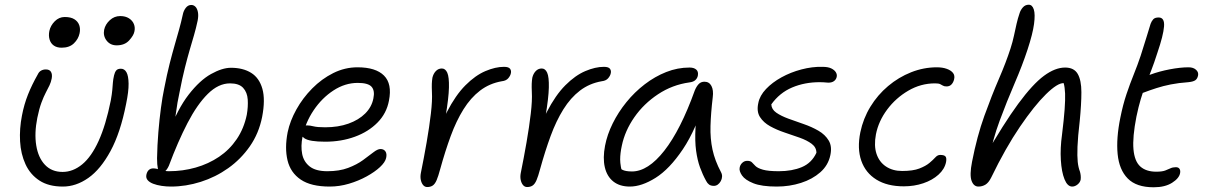

<svg xmlns="http://www.w3.org/2000/svg" viewBox="-20 -780 5103 813"><path d="M246 10Q186 10 147 -15.5Q108 -41 88 -84.5Q68 -128 65 -181.5Q62 -235 73 -291Q82 -338 98.5 -379.5Q115 -421 140 -465Q145 -476 154 -481Q163 -486 174 -486Q190 -486 196 -475.5Q202 -465 199 -448Q196 -432 189.5 -418.5Q183 -405 174 -388Q165 -371 155.5 -345.5Q146 -320 138 -281Q125 -216 133.5 -164Q142 -112 170.5 -82Q199 -52 245 -52Q289 -52 328 -84Q367 -116 397.5 -183Q428 -250 449 -354Q454 -382 455.5 -399Q457 -416 458 -430Q459 -444 463 -461Q466 -474 472 -481.5Q478 -489 492 -489Q507 -489 515.5 -474Q524 -459 524.5 -426Q525 -393 514 -340Q490 -218 448 -140.5Q406 -63 354 -26.5Q302 10 246 10ZM474 -588Q447 -588 431.5 -608Q416 -628 421 -654Q426 -677 445 -694.5Q464 -712 489 -712Q511 -712 526 -702.5Q541 -693 547 -678Q553 -663 549 -646Q546 -630 527 -609Q508 -588 474 -588ZM241 -578Q221 -578 208 -587Q195 -596 190 -612.5Q185 -629 189 -649Q194 -672 212 -690Q230 -708 254 -708Q280 -708 295 -698.5Q310 -689 315.5 -673.5Q321 -658 317 -639Q312 -615 293 -596.5Q274 -578 241 -578Z M704 10Q684 10 664 7Q644 4 628.5 -2Q613 -8 605 -17.5Q597 -27 600 -41Q603 -54 610.5 -60.5Q618 -67 629 -67Q641 -67 659 -61Q677 -55 695 -55Q754 -55 808.5 -70.5Q863 -86 907.5 -116Q952 -146 982.5 -191Q1013 -236 1025 -294Q1031 -328 1029 -358.5Q1027 -389 1009.5 -408Q992 -427 954 -427Q905 -427 860 -382.5Q815 -338 774 -259Q733 -180 695 -78Q687 -61 679 -55Q671 -49 663 -49Q652 -49 648.5 -65.5Q645 -82 645 -110Q646 -165 650.5 -220Q655 -275 661.5 -323Q668 -371 675 -404Q687 -466 698.5 -511Q710 -556 720 -590.5Q730 -625 738.5 -655.5Q747 -686 754 -718Q757 -734 766.5 -746.5Q776 -759 790 -759Q800 -759 807.5 -751.5Q815 -744 818 -729Q821 -714 817 -693Q810 -660 801.5 -631Q793 -602 783.5 -569.5Q774 -537 763 -493.5Q752 -450 740 -388Q731 -348 724.5 -298Q718 -248 709 -186L694 -217Q732 -319 779 -379.5Q826 -440 873.5 -466.5Q921 -493 958 -493Q1009 -493 1043.5 -471.5Q1078 -450 1091 -404Q1104 -358 1090 -285Q1076 -215 1038 -160.5Q1000 -106 946.5 -68Q893 -30 830 -10Q767 10 704 10Z M1376 10Q1297 10 1253.5 -19.5Q1210 -49 1197.5 -101Q1185 -153 1198 -220Q1208 -268 1235 -316.5Q1262 -365 1302 -405.5Q1342 -446 1391 -470.5Q1440 -495 1494 -495Q1571 -495 1606 -460Q1641 -425 1627 -354Q1617 -300 1578.5 -261Q1540 -222 1482.5 -201Q1425 -180 1357 -180Q1290 -180 1269 -194.5Q1248 -209 1251 -227Q1253 -238 1260 -243.5Q1267 -249 1281 -249Q1292 -249 1308 -245Q1324 -241 1357 -241Q1412 -241 1455.5 -256.5Q1499 -272 1526.5 -299.5Q1554 -327 1561 -363Q1568 -396 1553.5 -412.5Q1539 -429 1495 -429Q1441 -429 1392 -397Q1343 -365 1308 -313Q1273 -261 1261 -201Q1253 -161 1259.5 -128Q1266 -95 1291.5 -75Q1317 -55 1366 -55Q1417 -55 1454 -69Q1491 -83 1517 -102Q1543 -121 1561 -135Q1579 -149 1591 -149Q1605 -149 1612 -139Q1619 -129 1615 -111Q1611 -93 1589 -72.5Q1567 -52 1532.5 -33Q1498 -14 1457.5 -2Q1417 10 1376 10Z M1789 12Q1779 12 1772 4Q1765 -4 1762 -17.5Q1759 -31 1762 -47Q1775 -111 1786.5 -177Q1798 -243 1804.5 -299Q1811 -355 1809 -389Q1808 -412 1808.5 -425Q1809 -438 1811 -451Q1815 -468 1825.5 -479Q1836 -490 1851 -490Q1866 -490 1874 -472Q1882 -454 1881 -409.5Q1880 -365 1866.5 -285.5Q1853 -206 1824 -84L1809 -126Q1835 -233 1872 -305Q1909 -377 1951 -419Q1993 -461 2035.5 -479Q2078 -497 2114 -497Q2134 -497 2140 -488.5Q2146 -480 2143 -469Q2141 -459 2132 -448.5Q2123 -438 2105 -436Q2053 -427 2013 -396.5Q1973 -366 1942.5 -317Q1912 -268 1888.5 -204Q1865 -140 1844 -64Q1836 -34 1829 -17.5Q1822 -1 1812.5 5.5Q1803 12 1789 12Z M2212 12Q2202 12 2195 4Q2188 -4 2185 -17.5Q2182 -31 2185 -47Q2198 -111 2209.5 -177Q2221 -243 2227.5 -299Q2234 -355 2232 -389Q2231 -412 2231.5 -425Q2232 -438 2234 -451Q2238 -468 2248.5 -479Q2259 -490 2274 -490Q2289 -490 2297 -472Q2305 -454 2304 -409.5Q2303 -365 2289.5 -285.5Q2276 -206 2247 -84L2232 -126Q2258 -233 2295 -305Q2332 -377 2374 -419Q2416 -461 2458.5 -479Q2501 -497 2537 -497Q2557 -497 2563 -488.5Q2569 -480 2566 -469Q2564 -459 2555 -448.5Q2546 -438 2528 -436Q2476 -427 2436 -396.5Q2396 -366 2365.5 -317Q2335 -268 2311.5 -204Q2288 -140 2267 -64Q2259 -34 2252 -17.5Q2245 -1 2235.5 5.5Q2226 12 2212 12Z M2647 10Q2604 10 2577 -11.5Q2550 -33 2541 -72Q2532 -111 2542 -163Q2551 -210 2574.5 -257.5Q2598 -305 2632.5 -347.5Q2667 -390 2710 -423Q2753 -456 2801 -475Q2849 -494 2900 -494Q2918 -494 2928 -485.5Q2938 -477 2935 -460Q2933 -449 2924.5 -441Q2916 -433 2899 -431Q2827 -421 2766.5 -381Q2706 -341 2666 -283.5Q2626 -226 2613 -163Q2606 -131 2606 -104.5Q2606 -78 2618 -36L2584 -93Q2601 -69 2614.5 -61.5Q2628 -54 2656 -54Q2724 -54 2793 -142Q2862 -230 2922 -397Q2929 -414 2938.5 -424Q2948 -434 2963 -434Q2983 -434 2992.5 -416Q3002 -398 2998 -368Q2990 -300 2988.5 -246.5Q2987 -193 2997 -146.5Q3007 -100 3033 -51Q3038 -42 3037.5 -32Q3037 -22 3032 -13Q3027 -4 3019.5 1.5Q3012 7 3003 7Q2990 7 2982.5 1.5Q2975 -4 2970 -14Q2955 -41 2944 -71.5Q2933 -102 2927.5 -142Q2922 -182 2925 -238Q2928 -294 2941 -372L2970 -371Q2928 -232 2871.5 -148Q2815 -64 2756 -27Q2697 10 2647 10Z M3269 10Q3205 10 3170 -4Q3135 -18 3122 -37Q3109 -56 3112 -70Q3114 -82 3123 -90.5Q3132 -99 3144 -99Q3158 -99 3164 -92.5Q3170 -86 3179 -77Q3188 -68 3210.5 -61.5Q3233 -55 3278 -55Q3334 -55 3375.5 -72.5Q3417 -90 3437 -133Q3437 -156 3417 -171Q3397 -186 3366 -197Q3335 -208 3302 -219Q3269 -230 3241 -245.5Q3213 -261 3198 -284.5Q3183 -308 3191 -344Q3197 -375 3223.5 -403Q3250 -431 3289 -452.5Q3328 -474 3373.5 -486Q3419 -498 3462 -497Q3486 -497 3499.5 -490.5Q3513 -484 3519 -474.5Q3525 -465 3523 -455Q3521 -444 3512 -437Q3503 -430 3488 -430Q3485 -430 3480 -430.5Q3475 -431 3467.5 -431.5Q3460 -432 3451 -432Q3387 -432 3334 -409.5Q3281 -387 3246 -338Q3247 -317 3267 -303Q3287 -289 3318.5 -277.5Q3350 -266 3383.5 -254.5Q3417 -243 3445.5 -226.5Q3474 -210 3489 -185Q3504 -160 3496 -123Q3487 -80 3453.5 -50.5Q3420 -21 3371.5 -5.5Q3323 10 3269 10Z M3807 9Q3737 9 3691 -19.5Q3645 -48 3627 -99.5Q3609 -151 3623 -220Q3635 -278 3665.5 -328Q3696 -378 3740.5 -415.5Q3785 -453 3838 -474Q3891 -495 3947 -495Q3971 -495 3989 -488.5Q4007 -482 4015.5 -471Q4024 -460 4020 -444Q4017 -431 4009 -422.5Q4001 -414 3988 -414Q3978 -414 3972.5 -417.5Q3967 -421 3960.5 -424Q3954 -427 3939 -427Q3879 -427 3826 -396Q3773 -365 3736.5 -316Q3700 -267 3689 -211Q3680 -163 3691.5 -128.5Q3703 -94 3731.5 -75Q3760 -56 3800 -56Q3846 -56 3873 -66.5Q3900 -77 3915.5 -90Q3931 -103 3940.5 -113.5Q3950 -124 3961 -124Q3978 -124 3983.5 -117.5Q3989 -111 3986 -94Q3980 -64 3954 -40.5Q3928 -17 3889.5 -4Q3851 9 3807 9Z M4123 10Q4103 10 4094 -14.5Q4085 -39 4096 -95Q4117 -203 4148 -289Q4179 -375 4209.5 -445.5Q4240 -516 4259 -575Q4268 -603 4273.5 -629Q4279 -655 4284.5 -679Q4290 -703 4297 -723Q4301 -737 4311 -748.5Q4321 -760 4336 -760Q4351 -760 4357.5 -740Q4364 -720 4358.5 -678.5Q4353 -637 4331 -570Q4309 -503 4276 -426.5Q4243 -350 4213 -269Q4183 -188 4168 -106L4147 -112Q4230 -257 4291.5 -340.5Q4353 -424 4400.5 -459Q4448 -494 4490 -494Q4528 -494 4543.5 -467Q4559 -440 4559 -389.5Q4559 -339 4552 -268Q4544 -200 4542.5 -159Q4541 -118 4543.5 -94.5Q4546 -71 4553 -53Q4555 -46 4556 -37.5Q4557 -29 4556 -20Q4554 -8 4543 1Q4532 10 4520 10Q4500 10 4487.5 -21Q4475 -52 4472 -102.5Q4469 -153 4477 -210Q4485 -275 4488 -316.5Q4491 -358 4490 -384Q4489 -410 4484 -428Q4458 -429 4409 -381Q4360 -333 4299 -243.5Q4238 -154 4177 -28Q4166 -6 4152.5 2Q4139 10 4123 10Z M4865 13Q4792 13 4755.5 -24Q4719 -61 4712.5 -127.5Q4706 -194 4724 -282Q4735 -337 4750 -381.5Q4765 -426 4781 -465.5Q4797 -505 4810 -544Q4826 -593 4835 -623.5Q4844 -654 4852 -679Q4856 -690 4863 -698Q4870 -706 4886 -706Q4912 -706 4909 -668Q4906 -630 4881 -557Q4867 -513 4854.5 -481Q4842 -449 4831 -420.5Q4820 -392 4810.5 -360.5Q4801 -329 4792 -286Q4775 -199 4779.5 -148Q4784 -97 4808.5 -75Q4833 -53 4876 -53Q4901 -53 4914 -58Q4927 -63 4936.5 -67.5Q4946 -72 4959 -72Q4970 -72 4974.5 -65Q4979 -58 4977 -47Q4973 -25 4943 -6Q4913 13 4865 13ZM4820 -387Q4797 -377 4786.5 -384Q4776 -391 4779 -405Q4783 -423 4796 -436.5Q4809 -450 4851 -464Q4889 -478 4933.5 -486.5Q4978 -495 5013 -495Q5033 -495 5044.5 -484.5Q5056 -474 5053 -460Q5050 -446 5041 -440Q5032 -434 5012 -432Q4970 -429 4937.5 -422.5Q4905 -416 4877 -407Q4849 -398 4820 -387Z"/></svg>

Font: Shantell Sans Light
Style: Italic
Weight: 300
Italic angle: -11°
Designer: Stephen Nixon, Anya Danilova, Shantell Martin
Foundry: Arrow Type
Version: Version 1.008;[ac192a2d6]